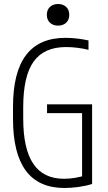

<svg xmlns="http://www.w3.org/2000/svg" viewBox="-20 -929 540 959"><path d="M302 10Q45 10 45 -335V-395Q45 -569 110.5 -654.5Q176 -740 307 -740Q335 -740 365 -736.5Q395 -733 422 -727V-680Q395 -687 365.5 -690.5Q336 -694 310 -694Q200 -694 148 -621.5Q96 -549 96 -393V-337Q96 -185 146.5 -110.5Q197 -36 300 -36Q327 -36 356.5 -41Q386 -46 413 -55L390 -31V-364H215V-408H440V-10Q408 0 371 5Q334 10 302 10ZM270 -801Q245 -801 229.5 -815.5Q214 -830 214 -855Q214 -880 229.5 -894.5Q245 -909 270 -909Q295 -909 310.5 -894.5Q326 -880 326 -855Q326 -830 310.5 -815.5Q295 -801 270 -801Z"/></svg>

Font: M PLUS 1 Code Light
Style: Regular
Weight: 300
Designer: Coji Morishita
Foundry: UNDERFOREST DESIGN
Version: Version 1.002